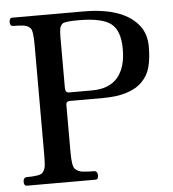

<svg xmlns="http://www.w3.org/2000/svg" viewBox="-49 -700 671 746"><g transform="rotate(-5 286.5 -327.5)"><path d="M281.2 -623Q227.5 -623 218.8 -615.2Q210 -607.4 208 -595.2Q206.1 -583 206.1 -561.5V-365.2Q206.1 -346.7 220.7 -346.7H310.5Q377 -346.7 410.2 -385.3Q443.4 -423.8 443.4 -496.1Q443.4 -568.4 408.2 -595.7Q373 -623 281.2 -623ZM521.5 -576.2Q544.9 -543.9 544.9 -497.1Q544.9 -450.2 536.1 -417.5Q527.3 -384.8 504.9 -362.3Q458 -313.5 350.6 -313.5H221.7Q206.1 -313.5 206.1 -299.8V-113.3Q206.1 -59.6 217.3 -48.8Q228.5 -38.1 246.1 -35.6Q263.7 -33.2 293.9 -33.2Q304.7 -31.2 304.7 -15.6Q304.7 0 293.9 0H26.4Q14.6 0 14.6 -15.6Q14.6 -31.2 26.4 -33.2Q80.1 -33.2 89.8 -43.9Q99.6 -54.7 101.6 -70.3Q103.5 -85.9 103.5 -113.3V-543Q103.5 -597.7 93.8 -607.9Q84 -618.2 68.4 -620.6Q52.7 -623 26.4 -623Q14.6 -623 14.6 -639.2Q14.6 -655.3 26.4 -655.3H303.7Q462.9 -655.3 521.5 -576.2Z"/></g></svg>

Font: Menaion Unicode
Style: Regular
Weight: 400
Designer: Aleksandr Andreev
Foundry: Ponomar Technologies, Inc.
Version: 2.0